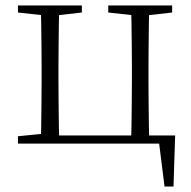

<svg xmlns="http://www.w3.org/2000/svg" viewBox="-20 -528 703 706"><path d="M130 0Q131 -24 131.5 -64.5Q132 -105 132.5 -148.5Q133 -192 133 -226V-283Q133 -316 132.5 -359.5Q132 -403 131.5 -443.5Q131 -484 130 -508H198Q197 -484 196.5 -443.5Q196 -403 195.5 -359.5Q195 -316 195 -283V-226Q195 -192 195.5 -148.5Q196 -105 196.5 -64.5Q197 -24 198 0ZM462 0Q463 -24 463.5 -64.5Q464 -105 464.5 -148.5Q465 -192 465 -226V-283Q465 -316 464.5 -359.5Q464 -403 463.5 -443.5Q463 -484 462 -508H529Q528 -484 527.5 -443.5Q527 -403 526.5 -359.5Q526 -316 526 -283V-226Q526 -192 526.5 -148.5Q527 -105 527.5 -64.5Q528 -24 529 0ZM585 158 562 -26 593 0H163V-30H624L618 158ZM46 -482V-508H281V-482L175 -470H155ZM378 -482V-508H613V-482L507 -470H487ZM46 0V-27L155 -38H163V0Z"/></svg>

Font: Noto Serif SC ExtraLight
Style: Regular
Weight: 200
Designer: Ryoko NISHIZUKA 西塚涼子 (kana & ideographs); Frank Grießhammer (Latin, Greek & Cyrillic); Wenlong ZHANG 张文龙 (bopomofo); San
Foundry: Adobe
Version: Version 2.002-H1;hotconv 1.1.0;makeotfexe 2.6.0